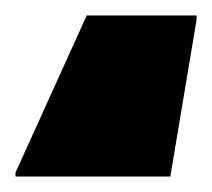

<svg xmlns="http://www.w3.org/2000/svg" viewBox="-20 -38 274 248"><path d="M0 190V185L92 -18H234V-13L200 190Z"/></svg>

Font: Saira SemiExpanded Black
Style: Regular
Weight: 900
Width: 6
Designer: Hector Gatti with collaboration of the Omnibus-Type team
Foundry: Omnibus-Type
Version: Version 1.101